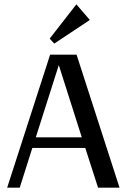

<svg xmlns="http://www.w3.org/2000/svg" viewBox="-20 -865 580 885"><path d="M373 -183H129L71 0H13L211 -613H333L531 0H432ZM357 -232 251 -565 145 -232ZM332 -845 394 -773 230 -664 209 -687Z"/></svg>

Font: Arya
Style: Regular
Weight: 400
Designer: Eduardo Rodriguez Tunni, Modular Infotech
Foundry: Eduardo Rodriguez Tunni, Modular Infotech
Version: Version 1.002